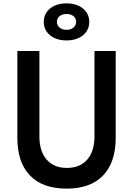

<svg xmlns="http://www.w3.org/2000/svg" viewBox="-20 -1103 790 1140"><path d="M83 -800H214V-292Q214 -205 257 -155.5Q300 -106 377 -106Q455 -106 498 -155.5Q541 -205 541 -294V-800H667V-285Q667 -139 592 -61Q517 17 375 17Q233 17 158 -61Q83 -139 83 -285ZM375 -863Q315 -863 277.5 -893.5Q240 -924 240 -973Q240 -1022 277.5 -1052.5Q315 -1083 375 -1083Q435 -1083 472.5 -1052.5Q510 -1022 510 -973Q510 -924 472.5 -893.5Q435 -863 375 -863ZM375 -926Q401 -926 416.5 -939.5Q432 -953 432 -973Q432 -994 416.5 -1007Q401 -1020 375 -1020Q349 -1020 333.5 -1007Q318 -994 318 -973Q318 -953 333.5 -939.5Q349 -926 375 -926Z"/></svg>

Font: Martian Mono SemiExpanded Medium
Style: Regular
Weight: 500
Width: 6
Designer: Roman Shamin
Foundry: Evil Martians
Version: Version 1.000